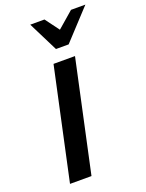

<svg xmlns="http://www.w3.org/2000/svg" viewBox="-166 -987 811 1067"><g transform="rotate(-20 239.0 -453.5)"><path d="M57 0 199 -658H326L184 0ZM240 -731 274 -804 393 -907H478L315 -731ZM240 -731 152 -907H236L311 -806L315 -731Z"/></g></svg>

Font: Ysabeau
Style: Bold Italic
Weight: 700
Italic angle: -12°
Designer: Christian Thalmann (Catharsis Fonts)
Version: Version 2.002